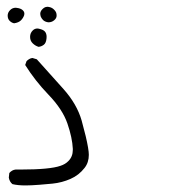

<svg xmlns="http://www.w3.org/2000/svg" viewBox="-20 -403 540 573"><path d="M245.1 59.1Q245.1 43 235.8 3.4Q230.5 -18.6 223.6 -43.5Q209.5 -92.3 169.7 -137Q129.9 -181.6 89.8 -226.1L76.7 -230Q70.8 -229 67.9 -227.1Q63.5 -224.6 61 -222.2L59.1 -220.2L55.2 -209Q85 -161.6 124.5 -120.6Q166.5 -77.1 181.2 -34.4Q195.8 8.3 197.3 41Q197.3 42.5 197.3 44.4Q197.3 64.5 184.1 77.6Q175.3 86.9 160.6 91.8Q128.9 103 41 103Q34.2 103 26.4 103Q16.1 104 7.8 113.3L6.3 127Q8.3 139.2 17.1 146.5Q33.2 150.4 56.2 150.4Q72.8 150.4 98.1 148.4Q123.5 146.5 136.7 145Q165 142.1 190.4 130.9Q215.3 120.1 232.4 98.1Q245.1 82 245.1 59.1ZM119.1 -293Q119.1 -303.7 113.3 -309.6Q108.4 -314.5 97.7 -316.9Q94.7 -317.9 91.3 -317.9Q83.5 -317.9 77.6 -312Q69.8 -304.2 69.8 -293Q69.8 -281.2 77.6 -273.7Q85.4 -266.1 95.2 -263.2Q104 -264.2 110.8 -269.5Q117.2 -274.4 118.7 -287.1Q119.1 -290 119.1 -293ZM52.7 -362.3Q52.7 -367.7 48.3 -372.1Q42.5 -377.9 30.8 -379.4Q28.8 -379.9 26.9 -379.9Q17.1 -379.9 10.3 -373Q2.9 -365.7 2.9 -356.4Q2.9 -346.7 8.8 -340.8Q14.6 -335 22 -333.5Q35.6 -335.4 42.5 -342.3Q49.3 -349.1 52.2 -357.9Q52.7 -360.4 52.7 -362.3ZM124.5 -336.4Q134.3 -336.4 141.4 -342.3Q148.4 -348.1 148.9 -355Q148.9 -357.4 148.9 -358.6Q148.9 -359.9 148.4 -362.3Q147.5 -368.2 141.1 -374.5Q134.8 -380.9 125.5 -382.3Q123.5 -382.8 122.1 -382.8Q120.6 -382.8 118.2 -382.3Q112.8 -381.8 106.4 -375.5Q100.1 -369.1 100.1 -361.8Q100.1 -359.9 100.6 -357.7Q101.1 -355.5 101.6 -353.5Q103.5 -348.6 108.4 -343.3Q114.7 -337.4 124.5 -336.4Z"/></svg>

Font: Bakudai
Style: ExtraLight
Weight: 200
Version: Version 1.48